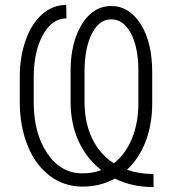

<svg xmlns="http://www.w3.org/2000/svg" viewBox="-20 -741 684 773"><path d="M598.1 12.2Q511.7 12.2 442.4 -22Q383.8 10.3 312.5 10.3Q238.3 10.3 180.7 -33Q123 -76.2 91.3 -154.5Q59.6 -232.9 59.6 -331.1V-430.7Q59.6 -512.7 83.5 -579.6Q107.4 -646.5 150.1 -683.8Q192.9 -721.2 246.6 -721.2L247.6 -667Q189.5 -667 152.6 -600.1Q115.7 -533.2 115.7 -427.7V-330.1Q115.7 -204.6 170.2 -123.8Q224.6 -43 312.5 -43Q354 -43 387.7 -56.2Q328.6 -102.1 296.4 -172.6Q264.2 -243.2 264.2 -331.1V-455.1Q264.2 -569.8 309.6 -643.3Q355 -716.8 427.7 -716.8Q500.5 -716.8 546.6 -643.6Q592.8 -570.3 592.8 -450.7V-325.7Q592.8 -239.7 566.2 -171.1Q539.6 -102.5 491.2 -57.6Q539.6 -40.5 598.1 -40.5ZM320.3 -330.1Q320.3 -249.5 350.1 -185.5Q379.9 -121.6 438 -83.5Q485.8 -120.6 511.5 -183.6Q537.1 -246.6 537.1 -325.7V-455.6Q537.1 -549.8 507.1 -606.4Q477.1 -663.1 427.7 -663.1Q379.4 -663.1 349.9 -605.2Q320.3 -547.4 320.3 -452.1Z"/></svg>

Font: Roboto Condensed Light
Style: Regular
Weight: 300
Designer: Google
Version: Version 2.134; 2016